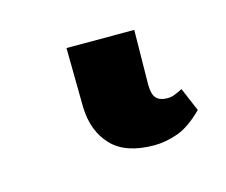

<svg xmlns="http://www.w3.org/2000/svg" viewBox="-41 21 306 260"><g transform="rotate(-15 112.0 151.0)"><path d="M149 230Q109 230 89.5 209.5Q70 189 69 155L68 72H163L162 148Q162 162 167 167.5Q172 173 183 173Q188 173 193 171Q198 169 204 166L218 199Q199 218 182 224Q165 230 149 230Z"/></g></svg>

Font: Noto Serif SemiCondensed
Style: Regular
Weight: 400
Width: 4
Designer: Monotype Design Team
Foundry: Monotype Imaging Inc.
Version: Version 2.013